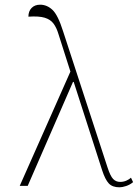

<svg xmlns="http://www.w3.org/2000/svg" viewBox="-20 -792 589 818"><path d="M64 0 280 -487 229 -647Q221 -674 208 -691.5Q195 -709 170.5 -716.5Q146 -724 101 -721Q101 -744 114.5 -758Q128 -772 151 -772Q180 -772 203.5 -750Q227 -728 249 -658L438 -79Q450 -42 462 -29.5Q474 -17 492 -17Q506 -17 518.5 -22.5Q531 -28 538 -35L547 -16Q534 -5 517.5 0.5Q501 6 489 6Q459 6 443.5 -10.5Q428 -27 415 -67L294 -443H291L98 0Z"/></svg>

Font: Noto Serif Thin
Style: Regular
Weight: 100
Designer: Monotype Design Team
Foundry: Monotype Imaging Inc.
Version: Version 2.015